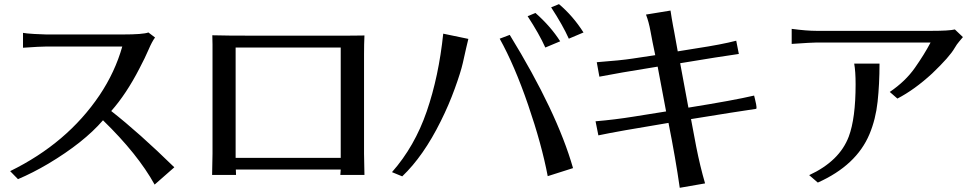

<svg xmlns="http://www.w3.org/2000/svg" viewBox="-20 -856 4725 933"><path d="M29.3 -24.4Q306.6 -160.2 463.9 -393.6Q539.1 -505.9 574.2 -629.9H205.1Q175.8 -629.9 91.8 -624V-696.3Q105.5 -693.4 147 -690.9Q188.5 -688.5 205.1 -688.5H576.2Q674.8 -688.5 701.2 -698.2L733.4 -673.8Q718.8 -654.3 702.1 -615.2Q685.5 -576.2 657.2 -522.5Q593.8 -399.4 520.5 -316.4Q655.3 -210.9 827.1 -43L731.4 41Q649.4 -107.4 480.5 -271.5Q386.7 -163.1 214.8 -60.5Q138.7 -15.6 67.4 14.6Z M1010.7 -5.9 1012.7 -109.4V-639.6Q1012.7 -664.1 1011.7 -684.6Q1069.3 -682.6 1237.3 -682.6H1565.4Q1725.6 -682.6 1751 -683.6Q1749 -641.6 1749 -593.8V-109.4L1751 -5.9H1633.8L1635.7 -32.2H1126L1127 -5.9ZM1125 -88.9H1635.7V-625H1125Z M1884.8 -19.5Q1995.1 -144.5 2053.7 -314.9Q2112.3 -485.4 2133.8 -692.4L2255.9 -667Q2251 -648.4 2245.1 -621.6Q2239.3 -594.7 2229 -549.8Q2218.8 -504.9 2189.9 -425.3Q2161.1 -345.7 2122.1 -267.6Q2038.1 -97.7 1934.6 1ZM2408.2 -668 2457 -686.5Q2686.5 -312.5 2764.6 -39.1L2641.6 0Q2612.3 -154.3 2546.4 -346.2Q2480.5 -538.1 2408.2 -668ZM2543.9 -777.3 2582 -793Q2656.2 -727.5 2702.1 -655.3L2629.9 -625Q2600.6 -690.4 2543.9 -777.3ZM2658.2 -820.3 2696.3 -835.9Q2764.6 -778.3 2815.4 -698.2L2744.1 -668Q2714.8 -733.4 2658.2 -820.3Z M2874 -266.6Q2966.8 -274.4 3061 -289.6Q3155.3 -304.7 3216.8 -314.5L3175.8 -532.2Q2975.6 -500 2892.6 -483.4L2879.9 -553.7Q2997.1 -562.5 3053.7 -571.3Q3110.4 -580.1 3164.1 -587.9Q3149.4 -657.2 3141.1 -703.6Q3132.8 -750 3119.1 -785.2L3238.3 -804.7Q3240.2 -789.1 3244.1 -767.6L3251 -728.5Q3252 -723.6 3255.9 -703.1Q3260.7 -674.8 3273.4 -606.4Q3326.2 -615.2 3364.3 -621.1Q3486.3 -639.6 3557.6 -658.2L3570.3 -593.8Q3479.5 -581.1 3285.2 -548.8L3325.2 -333Q3544.9 -368.2 3644.5 -391.6L3648.4 -376Q3656.2 -343.8 3656.2 -335.4Q3656.2 -327.1 3654.3 -327.1Q3560.5 -313.5 3337.9 -277.3Q3346.7 -232.4 3363.3 -142.6Q3381.8 -48.8 3406.2 35.2L3283.2 56.6Q3262.7 -86.9 3228.5 -258.8Q2979.5 -217.8 2887.7 -198.2Z M3827.1 -642.6V-715.8Q3899.4 -706.1 3948.2 -706.1H4506.8Q4591.8 -706.1 4620.1 -712.9L4659.2 -675.8Q4652.3 -667 4641.1 -654.3Q4629.9 -641.6 4619.1 -623Q4594.7 -580.1 4509.8 -499Q4423.8 -419.9 4340.8 -377L4303.7 -409.2Q4379.9 -460.9 4425.8 -526.4Q4471.7 -591.8 4502 -649.4H3948.2Q3925.8 -649.4 3827.1 -642.6ZM3912.1 -4.9Q4059.6 -73.2 4104.5 -192.4Q4137.7 -281.2 4137.7 -446.3Q4137.7 -508.8 4130.9 -546.9H4253.9Q4253.9 -447.3 4244.6 -361.8Q4235.4 -276.4 4205.1 -204.1Q4141.6 -52.7 3954.1 31.2Z"/></svg>

Font: GenEi LateMin P v2
Style: Medium
Weight: 500
Designer: o_tamon (Modified)
Foundry: o_tamon / Adobe Systems Incorporated / FONT 910 / Philipp H. Poll
Version: Version 2.1;Original Version 1.004